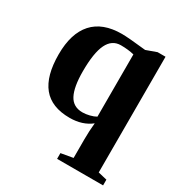

<svg xmlns="http://www.w3.org/2000/svg" viewBox="-164 -601 883 934"><g transform="rotate(30 278.0 -134.0)"><path d="M184.1 -218.8Q184.1 -130.9 206.8 -87.6Q229.5 -44.4 281.7 -44.4Q300.3 -44.4 321 -49.6Q341.8 -54.7 356 -63V-412.6Q322.8 -420.9 281.7 -420.9Q231.9 -420.9 208 -371.6Q184.1 -322.3 184.1 -218.8ZM497.1 168.9 546.9 180.7V212.9H288.6V180.7L356 168.9V64Q356 18.6 360.8 -28.3Q313 9.8 241.2 9.8Q139.2 9.8 90.1 -50.5Q41 -110.8 41 -231.4Q41 -349.1 95.9 -410.2Q150.9 -471.2 258.3 -471.2Q293.5 -471.2 394.5 -460L452.6 -481H497.1Z"/></g></svg>

Font: Tinos
Style: Bold
Weight: 700
Designer: Steve Matteson
Foundry: Monotype Imaging Inc.
Version: Version 1.23